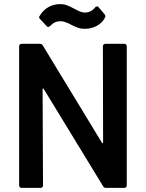

<svg xmlns="http://www.w3.org/2000/svg" viewBox="-20 -913 709 933"><path d="M481 -222C481 -217 479 -217 478 -217C477 -217 476 -218 475 -220L188 -692C185 -697 181 -700 174 -700H85C78 -700 73 -695 73 -688V-12C73 -5 78 0 85 0H177C184 0 189 -5 189 -12L187 -478C187 -483 189 -483 190 -483C191 -483 192 -482 193 -480L481 -8C484 -3 488 0 495 0H584C591 0 596 -5 596 -12V-688C596 -695 591 -700 584 -700H492C485 -700 480 -695 480 -688ZM392 -773C436 -773 474 -794 491 -829C492 -831 492 -833 492 -834C492 -837 491 -841 488 -844L459 -878C457 -881 454 -882 451 -882C448 -882 445 -880 442 -877C429 -860 412 -852 392 -852C377 -852 367 -857 342 -870C311 -886 298 -893 271 -893C230 -893 194 -872 173 -836C171 -834 170 -832 170 -829C170 -826 172 -823 175 -820L207 -786C209 -783 211 -782 214 -782C217 -782 221 -784 224 -787C239 -803 254 -810 277 -810C289 -810 317 -799 327 -792C354 -779 367 -773 392 -773Z"/></svg>

Font: Barlow SemiBold Numbers
Style: Regular
Weight: 600
Designer: Jeremy Tribby
Foundry: Tribby Type
Version: Version 1.408